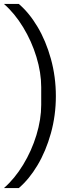

<svg xmlns="http://www.w3.org/2000/svg" viewBox="-21 -819 393 983"><path d="M75 144H-1Q54 96 97.5 24.5Q141 -47 165.5 -127.5Q190 -208 190 -282V-373Q190 -447 165.5 -527.5Q141 -608 97.5 -679.5Q54 -751 -1 -799H75Q128 -754 171 -682Q214 -610 239.5 -518Q265 -426 265 -327Q265 -228 239.5 -136.5Q214 -45 171 27Q128 99 75 144Z"/></svg>

Font: IBM Plex Sans SC
Style: Regular
Weight: 400
Designer: Mike Abbink; Paul van der Laan; Pieter van Rosmalen; Eunyou Noh; Wujin Sim; Chorong Kim; Dohee Lee; Yejin We; Jinhee Kim
Foundry: Sandoll Inc.
Version: Version 1.000